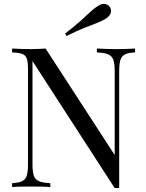

<svg xmlns="http://www.w3.org/2000/svg" viewBox="-20 -956 746 981"><path d="M670 -708V-688Q636 -687 618.5 -678Q601 -669 595 -649Q589 -629 589 -592V5Q583 5 577.5 5Q572 5 566 5L146 -644V-116Q146 -80 152.5 -59.5Q159 -39 178.5 -30.5Q198 -22 237 -20V0Q219 -2 190 -2.5Q161 -3 135 -3Q110 -3 84.5 -2.5Q59 -2 42 0V-20Q76 -22 93.5 -30.5Q111 -39 117 -59.5Q123 -80 123 -116V-602Q123 -639 117 -656.5Q111 -674 93.5 -680.5Q76 -687 42 -688V-708Q59 -707 84.5 -706Q110 -705 135 -705Q157 -705 177 -706Q197 -707 213 -708L566 -164V-592Q566 -629 559.5 -649Q553 -669 533.5 -678Q514 -687 475 -688V-708Q493 -707 522.5 -706Q552 -705 577 -705Q603 -705 628.5 -706Q654 -707 670 -708ZM481 -926Q501 -939 517.5 -935.5Q534 -932 542 -919Q550 -906 546 -890.5Q542 -875 521 -861Q500 -848 472.5 -837.5Q445 -827 408.5 -812.5Q372 -798 320 -772L313 -785Q359 -820 388.5 -846.5Q418 -873 439 -893Q460 -913 481 -926Z"/></svg>

Font: Playfair Display
Style: Regular
Weight: 400
Designer: Claus Eggers Sørensen
Foundry: Claus Eggers Sørensen
Version: Version 1.203